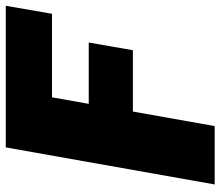

<svg xmlns="http://www.w3.org/2000/svg" viewBox="-68 -676 745 648"><g transform="rotate(-90 304.0 -352.5)"><path d="M5 0H202L251 -276H458L484 -425H277L299 -549H581L608 -705H130Z"/></g></svg>

Font: SVN-Poppins ExtraBold
Style: Italic
Weight: 800
Italic angle: -10°
Designer: Ninad Kale (Devanagari), Jonny Pinhorn (Latin)
Foundry: Indian Type Foundry
Version: Version 3.002 2017